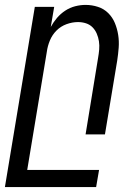

<svg xmlns="http://www.w3.org/2000/svg" viewBox="-48 -548 568 783"><path d="M-28 215 94 -520H173L159 -438Q170 -458 184.5 -475Q199 -492 218 -504.5Q237 -517 258.5 -522.5Q280 -528 301 -528Q327 -528 351.5 -520Q376 -512 393.5 -494.5Q411 -477 420.5 -454Q430 -431 434 -405.5Q438 -380 436 -353.5Q434 -327 430 -301L380 0H301L352 -312Q355 -329 356.5 -346Q358 -363 355.5 -379.5Q353 -396 346.5 -411Q340 -426 329 -437Q318 -448 302.5 -453Q287 -458 270 -458Q247 -458 223.5 -449.5Q200 -441 182.5 -423.5Q165 -406 155.5 -383Q146 -360 143 -337L63 145H356L344 215Z"/></svg>

Font: Iosevka Fixed
Style: Italic
Weight: 400
Italic angle: -9°
Monospace: yes
Designer: Belleve Invis
Foundry: Belleve Invis
Version: Version 33.2.4